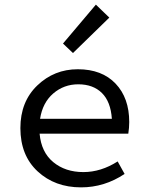

<svg xmlns="http://www.w3.org/2000/svg" viewBox="-20 -797 640 829"><path d="M330 12Q217 12 142.5 -57Q68 -126 68 -244Q68 -358 141 -428Q214 -498 316 -498Q420 -498 479 -436Q538 -374 538 -270Q538 -246 534 -220H151Q158 -140 210 -97Q262 -54 340 -54Q416 -54 488 -100L518 -46Q431 12 330 12ZM318 -433Q256 -433 210 -393.5Q164 -354 153 -284H463Q458 -358 420 -395.5Q382 -433 318 -433ZM295 -568 252 -609 394 -777 452 -721Z"/></svg>

Font: TypoPRO Source Code Pro
Style: Regular
Weight: 400
Monospace: yes
Designer: Paul D. Hunt, Teo Tuominen
Foundry: Adobe Systems Incorporated
Version: Version 2.010;PS 1.0;hotconv 1.0.84;makeotf.lib2.5.63406